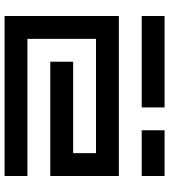

<svg xmlns="http://www.w3.org/2000/svg" viewBox="30 -770 740 840"><g transform="rotate(90 400.0 -350.0)"><path d="M50 -700V-600H450V-700ZM550 -600H750V-700H550ZM50 -500V0H750V-100H150V-400H650V-300H250V-200H750V-500Z"/></g></svg>

Font: Mourier
Style: Regular
Weight: 400
Designer: Eric Mourier
Foundry: Velvetyne Type Foundry
Version: Version 2.000;hotconv 1.0.109;makeotfexe 2.5.65596